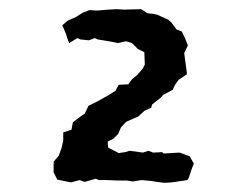

<svg xmlns="http://www.w3.org/2000/svg" viewBox="-20 -700 540 419"><path d="M105 -308 97 -324V-347L108 -360L114 -376L118 -393V-411L136 -417L139 -433L156 -446L165 -452L173 -469L193 -479L218 -493L232 -502L239 -515L260 -516L268 -527L280 -537L292 -551L296 -559L295 -586L281 -593L268 -606L255 -610L237 -606L223 -609L193 -614L187 -617L174 -612L155 -614L149 -617L131 -606L127 -616L124 -626L116 -645L128 -655L146 -663L160 -672L175 -678L192 -677L216 -679L235 -680L250 -679L288 -680L302 -671L313 -670L323 -668L347 -657L354 -651L365 -636L377 -631L384 -616L390 -601L382 -584L387 -547L388 -538L370 -526L362 -515L357 -504L336 -493L331 -487L312 -472L310 -465L295 -458L282 -446L255 -434L244 -422L238 -408L227 -397L215 -391L216 -378L239 -366L253 -368L263 -371L292 -367L304 -371L314 -367L334 -368L337 -365L372 -367L394 -359L403 -343L399 -333L392 -312L389 -307L355 -302L339 -301L323 -303L311 -305L289 -307L270 -304L257 -306H238L214 -307H196L189 -310L165 -303L154 -307L135 -302Z"/></svg>

Font: Winky Rough Medium
Style: Regular
Weight: 500
Designer: Simon Atzbach
Foundry: typofactur
Version: Version 1.206; ttfautohint (v1.8.4.7-5d5b)